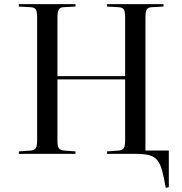

<svg xmlns="http://www.w3.org/2000/svg" viewBox="-20 -750 885 936"><path d="M788 166Q779 113 770 80.5Q761 48 746.5 30.5Q732 13 707 6.5Q682 0 641 0H502V-12L559 -16Q578 -18 584 -28.5Q590 -39 590 -67V-363H260V-63Q260 -38 266.5 -28Q273 -18 292 -16L348 -12V0H72V-12L130 -16Q149 -18 155 -28.5Q161 -39 161 -67V-668Q161 -694 154.5 -704Q148 -714 128 -715L72 -718V-730H348V-718L290 -715Q272 -714 266 -702.5Q260 -691 260 -664V-379H590V-668Q590 -694 583.5 -704Q577 -714 557 -715L502 -718V-730H777V-718L720 -715Q701 -714 695 -703Q689 -692 689 -664V-16H803V162Z"/></svg>

Font: Display Regular
Style: Regular
Weight: 400
Designer: Latin by Veronika Burian and Jose Scaglione. Greek by Irene Vlachou. Cyrillic by Vera Evstafieva.
Foundry: TypeTogether
Version: Version 3.002